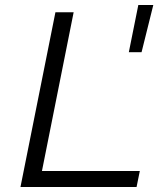

<svg xmlns="http://www.w3.org/2000/svg" viewBox="-20 -749 634 769"><path d="M202 -700H275L148 -64H540L527 0H62ZM534 -729H594L547 -540H496Z"/></svg>

Font: Montserrat Alternates
Style: Italic
Weight: 400
Italic angle: -11.3°
Designer: Julieta Ulanovsky
Foundry: Julieta Ulanovsky
Version: Version 7.200